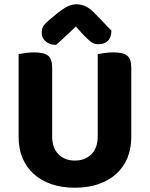

<svg xmlns="http://www.w3.org/2000/svg" viewBox="-20 -861 701 898"><path d="M330 17Q268 17 219.5 0Q171 -17 137 -48Q103 -79 85 -122.5Q67 -166 67 -220V-608Q78 -610 98.5 -613Q119 -616 140 -616Q185 -616 204.5 -601Q224 -586 224 -542V-223Q224 -169 253.5 -139.5Q283 -110 330 -110Q378 -110 407.5 -139.5Q437 -169 437 -223V-608Q448 -610 468.5 -613Q489 -616 510 -616Q555 -616 574.5 -601Q594 -586 594 -542V-220Q594 -166 576 -122.5Q558 -79 524 -48Q490 -17 441 0Q392 17 330 17ZM335 -737Q312 -716 288.5 -693.5Q265 -671 242 -651Q213 -651 194 -667Q175 -683 175 -708Q175 -728 184.5 -741.5Q194 -755 218 -774L253 -803Q279 -823 298.5 -832Q318 -841 337 -841Q361 -841 380.5 -831.5Q400 -822 420 -802L501 -718Q501 -686 484.5 -670Q468 -654 439 -654Q420 -654 405 -665.5Q390 -677 367 -701Z"/></svg>

Font: Baloo Bhaina 2
Style: Bold
Weight: 700
Designer: Yesha Goshar, Manish Minz, Shuchita Grover and Ek Type
Foundry: Ek Type
Version: Version 1.640;hotconv 1.0.111;makeotfexe 2.5.65597; ttfautoh